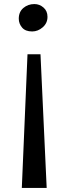

<svg xmlns="http://www.w3.org/2000/svg" viewBox="-20 -768 327 946"><path d="M87.5 158 115.5 -500.5H179.5L210 158ZM149.5 -748Q174.5 -748 194.2 -731Q214 -714 214 -685Q214 -654 190.5 -633.5Q167 -613 138.5 -613Q105 -613 88.8 -632.2Q72.5 -651.5 72.5 -676Q72.5 -709.5 95.2 -728.8Q118 -748 149.5 -748Z"/></svg>

Font: Merriweather 20pt
Style: Regular
Weight: 400
Version: Version 2.100